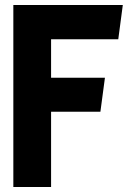

<svg xmlns="http://www.w3.org/2000/svg" viewBox="-20 -733 534 763"><path d="M33 -713V10H183V-289H379L397 -424H183V-577H450L468 -713Z"/></svg>

Font: Bluebird
Style: SfBdNrw
Weight: 700
Designer: Jasper
Foundry: Cannot Into Space Fonts
Version: Version 0.98